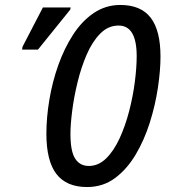

<svg xmlns="http://www.w3.org/2000/svg" viewBox="-20 -744 680 774"><path d="M331 10Q248 10 207.5 -42.5Q167 -95 167 -205Q167 -270 179 -342Q191 -414 215 -481.5Q239 -549 274.5 -604Q310 -659 358 -691.5Q406 -724 465 -724Q548 -724 587.5 -672.5Q627 -621 627 -516Q627 -460 616.5 -390Q606 -320 584 -250Q562 -180 527 -121Q492 -62 443.5 -26Q395 10 331 10ZM338 -75Q377 -75 408 -105.5Q439 -136 462 -186Q485 -236 500.5 -295.5Q516 -355 523.5 -413.5Q531 -472 531 -518Q531 -641 458 -641Q416 -641 384 -608.5Q352 -576 329.5 -524Q307 -472 292.5 -412Q278 -352 271 -297Q264 -242 264 -204Q264 -134 283 -104.5Q302 -75 338 -75ZM69 -544 71 -556 153 -714H265L263 -705L133 -544Z"/></svg>

Font: Noto Sans ExtraCondensed Medium
Style: Italic
Weight: 500
Width: 2
Italic angle: -12°
Designer: Monotype Design Team
Foundry: Monotype Imaging Inc.
Version: Version 2.013; ttfautohint (v1.8.4.7-5d5b)